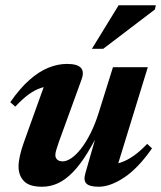

<svg xmlns="http://www.w3.org/2000/svg" viewBox="-20 -697 612 730"><path d="M304.5 -38 361.5 -237 372.5 -228Q341.5 -163 313.2 -117Q285 -71 257 -42.2Q229 -13.5 200.2 -0.2Q171.5 13 139.5 13Q91.5 13 71 -8.5Q50.5 -30 50.5 -64Q50.5 -82 55.8 -105.2Q61 -128.5 71 -156.5L160 -404.5L185.5 -369.5Q160 -370.5 136.5 -363Q113 -355.5 89 -338Q65 -320.5 38 -291.5L19 -308.5Q55.5 -361 91.8 -393Q128 -425 164 -439.5Q200 -454 234.5 -454Q273.5 -454 287.2 -439.5Q301 -425 290 -394.5L203.5 -156.5Q197 -137.5 193.8 -126.5Q190.5 -115.5 190.5 -107.5Q190.5 -96.5 197.8 -90Q205 -83.5 218.5 -83.5Q233.5 -83.5 251.8 -96Q270 -108.5 288.5 -132.2Q307 -156 324.2 -190.2Q341.5 -224.5 355 -267.5L409.5 -441.5H542L418 -38.5L398.5 -71.5Q419 -72 441.2 -79.8Q463.5 -87.5 488 -104.5Q512.5 -121.5 539.5 -150L558 -133Q505 -57 452 -22Q399 13 355.5 13Q321 13 308.8 1.2Q296.5 -10.5 304.5 -38ZM329.5 -511.5 431 -677H572.5L569 -661L372.5 -511.5Z"/></svg>

Font: Newsreader 24pt
Style: Bold Italic
Weight: 700
Italic angle: -17°
Designer: Hugues Gentile
Foundry: Production Type
Version: Version 1.003